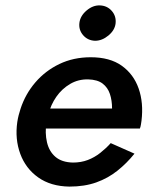

<svg xmlns="http://www.w3.org/2000/svg" viewBox="-20 -682 563 711"><path d="M104 -206H498Q501 -214 502 -221.5Q503 -229 504 -235Q512 -301 493.5 -354Q475 -407 431 -438.5Q387 -470 316 -470Q252 -470 200 -445Q148 -420 111 -377Q74 -334 56 -279Q52 -267 49 -255Q46 -243 44 -230Q35 -167 55 -112.5Q75 -58 121.5 -25Q168 8 237 9Q293 9 336.5 -6.5Q380 -22 415 -50Q450 -78 478 -113L390 -152Q373 -133 351.5 -116Q330 -99 305 -89.5Q280 -80 250 -80Q209 -81 185.5 -101Q162 -121 154 -155Q146 -189 152 -230L159 -258Q168 -294 188.5 -323.5Q209 -353 239.5 -371Q270 -389 307 -388Q341 -387 360 -372.5Q379 -358 387 -334Q395 -310 395 -280H116ZM274 -597Q271 -571 288 -551.5Q305 -532 332 -531Q358 -531 381.5 -550.5Q405 -570 408 -595Q411 -622 394 -641.5Q377 -661 350 -662Q324 -663 300.5 -643Q277 -623 274 -597Z"/></svg>

Font: Jost Medium
Style: Italic
Weight: 500
Italic angle: -5°
Version: Version 3.710